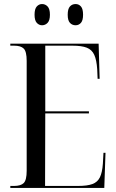

<svg xmlns="http://www.w3.org/2000/svg" viewBox="-20 -930 576 950"><path d="M31 0V-10H50Q83 -10 97.5 -24.5Q112 -39 112 -85V-629Q112 -675 97.5 -689.5Q83 -704 50 -704H31V-714H468L473 -540H463L461 -587Q458 -633 446.5 -658.5Q435 -684 409.5 -694Q384 -704 339 -704H204V-379H420V-369H204L203 -10H367Q412 -10 437.5 -19.5Q463 -29 474.5 -53Q486 -77 489 -120L492 -174H502L496 0ZM354 -805Q337 -805 326 -817Q315 -829 315 -857Q315 -886 326 -898Q337 -910 354 -910Q370 -910 380.5 -898Q391 -886 391 -857Q391 -829 380.5 -817Q370 -805 354 -805ZM188 -805Q173 -805 162 -817Q151 -829 151 -857Q151 -886 162 -898Q173 -910 188 -910Q204 -910 215.5 -898Q227 -886 227 -857Q227 -829 215.5 -817Q204 -805 188 -805Z"/></svg>

Font: Noto Serif Display Condensed
Style: Regular
Weight: 400
Width: 3
Designer: Monotype Design Team
Foundry: Monotype Imaging Inc.
Version: Version 2.009